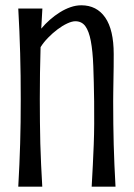

<svg xmlns="http://www.w3.org/2000/svg" viewBox="-20 -703 503 723"><path d="M334.5 -321.3Q333.5 -397.5 331.3 -454.3Q329.1 -511.2 322 -548.6Q314.9 -585.9 301.3 -604.5Q287.6 -623 263.7 -623Q251 -623 233.2 -614.7Q215.3 -606.4 196.8 -592.5Q178.2 -578.6 161.1 -561Q144 -543.5 132.8 -525.4Q129.9 -428.7 129.9 -329.6Q129.9 -284.2 130.4 -243.2Q130.9 -202.1 131.8 -162.6Q132.8 -123 134.8 -83.3Q136.7 -43.5 139.2 0H48.8Q51.3 -43.5 53 -83.3Q54.7 -123 55.9 -162.6Q57.1 -202.1 57.6 -243.2Q58.1 -284.2 58.1 -329.6Q58.1 -375 57.6 -417.7Q57.1 -460.4 55.9 -502.2Q54.7 -543.9 53 -585.7Q51.3 -627.4 48.8 -670.9H139.6L135.3 -595.2Q149.9 -612.8 168 -628.7Q186 -644.5 205.6 -656.7Q225.1 -668.9 245.6 -676Q266.1 -683.1 286.1 -683.1Q344.2 -683.1 376.2 -637Q408.2 -590.8 408.2 -499.5Q408.2 -477.1 408 -451.4Q407.7 -425.8 407.2 -401.1Q406.7 -376.5 406.5 -355.5Q406.2 -334.5 406.2 -321.3Q406.2 -275.9 406.7 -236.3Q407.2 -196.8 408.2 -158.7Q409.2 -120.6 410.9 -82Q412.6 -43.5 415 0H325.2Q327.6 -43.5 329.6 -82Q331.5 -120.6 333 -158.7Q334.5 -196.8 334.7 -236.3Q335 -275.9 334.5 -321.3Z"/></svg>

Font: Crushed
Style: Regular
Weight: 400
Width: 3
Designer: Astigmatic (AOETI)
Foundry: Astigmatic (AOETI)
Version: Version 001.000